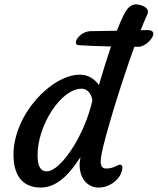

<svg xmlns="http://www.w3.org/2000/svg" viewBox="-20 -843 713 868"><path d="M41 -144C41 -31.7 97.7 4.9 164.1 4.9C247.1 4.9 304.7 -72.8 343.8 -132.8C341.3 -118.2 339.8 -104.5 339.8 -100.1C339.8 -25.9 384.3 4.9 425.3 4.9C478.5 4.9 511.7 -30.8 522.5 -49.8C528.8 -61 533.2 -74.7 533.2 -84.5C533.2 -92.8 530.3 -98.6 522.9 -98.6C510.3 -98.6 496.1 -81.1 459 -81.1C439.9 -81.1 435.1 -98.1 435.1 -110.8C435.1 -123 437.5 -138.2 439.5 -148.4C453.1 -221.2 523.4 -455.6 587.4 -631.3H605.5C647.5 -631.3 709.5 -708 646 -707L615.7 -706.5C626.5 -733.9 637.2 -758.3 646.5 -778.8C647.9 -782.7 648.9 -786.1 648.9 -789.6C648.9 -812 614.7 -823.2 593.3 -823.2C579.6 -823.2 565.9 -814.9 555.2 -801.8C545.9 -790 530.3 -760.3 508.3 -704.1L389.2 -702.1C338.9 -701.2 302.2 -641.1 335.9 -638.7C369.6 -636.2 427.2 -634.3 481.9 -632.8C465.8 -586.4 447.8 -528.8 427.2 -458.5C409.2 -483.4 381.8 -505.4 341.8 -505.4C211.9 -505.4 41 -324.2 41 -144ZM191.9 -68.4C160.2 -68.4 149.9 -96.2 149.9 -142.6C149.9 -276.4 255.4 -441.9 348.6 -441.9C380.9 -441.9 396 -409.2 397.5 -387.7C359.9 -223.6 252 -68.4 191.9 -68.4Z"/></svg>

Font: Courgette
Style: Regular
Weight: 400
Designer: Karolina Lach
Foundry: Karolina Lach
Version: Version 1.002